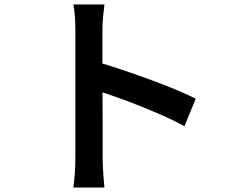

<svg xmlns="http://www.w3.org/2000/svg" viewBox="-20 -806 1040 866"><path d="M320 -94Q320 -111 320 -154.5Q320 -198 320 -255.5Q320 -313 320 -376.5Q320 -440 320 -499Q320 -558 320 -603.5Q320 -649 320 -670Q320 -696 318 -728.5Q316 -761 311 -786H451Q448 -761 445 -730Q442 -699 442 -670Q442 -640 442 -590Q442 -540 442 -481Q442 -422 442.5 -361Q443 -300 443 -245.5Q443 -191 443 -150.5Q443 -110 443 -94Q443 -79 444 -55Q445 -31 447 -5.5Q449 20 451 40H311Q315 12 317.5 -26Q320 -64 320 -94ZM416 -527Q466 -513 527 -492.5Q588 -472 651 -449Q714 -426 769.5 -403Q825 -380 863 -361L812 -237Q770 -260 718 -283Q666 -306 612.5 -327.5Q559 -349 508 -367Q457 -385 416 -398Z"/></svg>

Font: Noto Sans JP SemiBold
Style: Regular
Weight: 600
Designer: Ryoko NISHIZUKA  (kana, bopomofo & ideographs); Paul D. Hunt (Latin, Greek & Cyrillic); Sandoll Communications , Soo-you
Foundry: Adobe
Version: Version 2.004-H2;hotconv 1.0.118;makeotfexe 2.5.65603